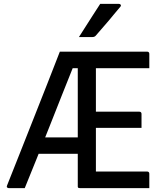

<svg xmlns="http://www.w3.org/2000/svg" viewBox="-20 -965 840 985"><path d="M107 0Q93 0 79.5 0Q66 0 52 0Q38 0 24 0Q21 0 17 -3Q13 -6 16 -13Q48 -93 82.5 -180.5Q117 -268 152.5 -357.5Q188 -447 222 -533.5Q256 -620 287 -700Q305 -700 322.5 -700Q340 -700 357 -700Q374 -700 392 -700H735Q740 -700 743 -697Q746 -694 746 -689Q746 -670 746 -651.5Q746 -633 746 -615H326L364 -643Q331 -561 298.5 -479Q266 -397 234 -316Q202 -235 170 -155.5Q138 -76 107 0ZM379 -637H477L472 -624Q472 -616 472 -608Q472 -600 472 -591Q472 -528 472 -465Q472 -402 472 -338Q472 -274 472 -211Q472 -148 472 -85H735Q740 -85 743 -82Q746 -79 746 -74Q746 -56 746 -37.5Q746 -19 746 0H390Q387 0 384.5 -0.5Q382 -1 380.5 -3Q379 -5 379 -8Q379 -87 379 -165.5Q379 -244 379 -322.5Q379 -401 379 -480Q379 -559 379 -637ZM151 -260H353Q362 -260 371 -260Q380 -260 388 -260L399 -261V-176H162Q157 -176 154 -179Q151 -182 151 -187ZM403 -392H695Q700 -392 703 -389Q706 -386 706 -381Q706 -362 706 -345.5Q706 -329 706 -309H403ZM494 -945Q518 -945 532 -945Q546 -945 558 -945Q570 -945 591 -945Q597 -945 599.5 -940Q602 -935 597 -930Q579 -909 565.5 -892.5Q552 -876 539.5 -861Q527 -846 511 -828Q495 -810 472 -783Q470 -780 465.5 -777.5Q461 -775 455 -775Q438 -775 427 -775Q416 -775 406 -775Q396 -775 385 -775Q405 -806 422 -833Q439 -860 456.5 -887Q474 -914 494 -945Z"/></svg>

Font: Recursive
Style: Regular
Weight: 400
Version: Version 1.085